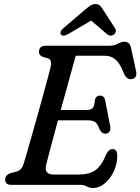

<svg xmlns="http://www.w3.org/2000/svg" viewBox="-20 -930 706 966"><path d="M382 0H36Q19 0 12.5 -8Q6 -16 6 -27.5Q6 -39 13.2 -46.8Q20.5 -54.5 31.5 -58.5L60 -66Q75.5 -70 84.5 -79Q93.5 -88 100 -109Q103 -118.5 112.5 -151.5Q122 -184.5 135.5 -232Q149 -279.5 164 -332.8Q179 -386 193 -437Q207 -488 217.8 -528Q228.5 -568 233.5 -587.5Q243.5 -630 221.5 -636.5L197.5 -643Q189 -646 182.5 -652.2Q176 -658.5 176 -669Q176 -700 211.5 -700H531Q555.5 -700 572.8 -710Q590 -720 607 -720Q633.5 -720 640 -686L665 -570.5Q668.5 -553 661.8 -543Q655 -533 642.5 -532Q628.5 -530 618.2 -538.5Q608 -547 600 -569Q581 -615 559.2 -632.2Q537.5 -649.5 507 -649.5H361Q353.5 -622.5 341.5 -579Q329.5 -535.5 315 -483Q300.5 -430.5 285.5 -376.5H417.5Q437 -376.5 446.2 -386.5Q455.5 -396.5 457.5 -428Q463.5 -449 482 -449Q495 -449 501.5 -441.8Q508 -434.5 509.5 -423.5L534.5 -294.5Q537.5 -275.5 529.8 -266.5Q522 -257.5 510 -257.5Q490.5 -257.5 480.5 -280.5Q470 -309 457.5 -316.8Q445 -324.5 421.5 -324.5H271.5Q257 -271 244.5 -224Q232 -177 223.2 -143.8Q214.5 -110.5 212 -99Q206.5 -77.5 215.5 -64.8Q224.5 -52 248 -52H377.5Q428 -52 459.2 -73.2Q490.5 -94.5 513.5 -152Q527 -180 545.5 -180Q570 -180 570 -147Q570 -106.5 553 -69Q536 -31.5 507.8 -7.8Q479.5 16 446.5 16Q430.5 16 416.5 8Q402.5 0 382 0ZM323 -758.5Q297.5 -744.5 287.5 -755.5Q283 -760 285 -769Q287 -778 298 -787.5L408.5 -882Q423.5 -894.5 435 -902Q446.5 -909.5 461 -909.5Q475 -909.5 482.5 -902Q490 -894.5 498 -882L559 -787.5Q565 -778 562 -769Q559 -760 552.5 -755.5Q536 -744.5 518 -758.5L438.5 -826.5Z"/></svg>

Font: Fraunces 9pt SuperSoft
Style: Italic
Weight: 400
Italic angle: -16°
Version: Version 1.000;[b76b70a41]